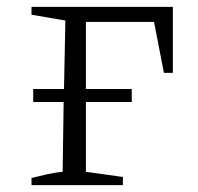

<svg xmlns="http://www.w3.org/2000/svg" viewBox="-20 -541 578 561"><path d="M72 0V-21Q96 -27 118.5 -32Q141 -37 163 -39L166 -243H77V-281H167L171 -481L72 -498V-521H485V-328H459L430 -477H231V-281H365V-243H231V-39L339 -24V0Z"/></svg>

Font: Piazzolla SC Light
Style: Regular
Weight: 300
Designer: Juan Pablo del Peral
Foundry: Huerta Tipografica
Version: Version 1.330